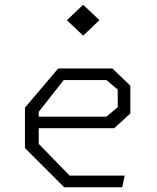

<svg xmlns="http://www.w3.org/2000/svg" viewBox="-20 -788 660 808"><path d="M250 0H494.5L504.5 -49H273L143 -182.5V-248.5H460.5L528.5 -310.5V-427.5L452.5 -500H225L85 -335V-165ZM143 -297V-317.5L248 -451H428L475.5 -411V-337L428 -297ZM261.5 -703 330 -638 398.5 -703 330 -768Z"/></svg>

Font: Monaspace Krypton ExtraLight
Style: Regular
Weight: 200
Designer: Riley Cran & the Lettermatic Team
Foundry: Lettermatic
Version: Version 1.101 (Monaspace Krypton)